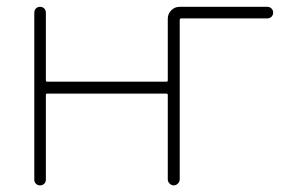

<svg xmlns="http://www.w3.org/2000/svg" viewBox="-20 -567 872 566"><path d="M767.6 -546.9Q775.4 -546.9 780.3 -542Q785.2 -537.1 785.2 -529.8Q785.2 -522.5 780.3 -517.6Q775.4 -512.7 767.6 -512.7H513.7Q509.8 -512.7 509.8 -507.8V-38.1Q509.8 -31.2 504.4 -25.9Q499 -20.5 492.2 -20.5Q485.4 -20.5 480 -25.9Q474.6 -31.2 474.6 -38.1V-287.1Q474.6 -291 470.7 -291H119.1Q115.2 -291 115.2 -287.1V-37.1Q115.2 -30.3 110.4 -25.4Q105.5 -20.5 98.1 -20.5Q90.8 -20.5 85.9 -25.4Q81.1 -30.3 81.1 -37.1V-529.3Q81.1 -537.1 85.9 -542Q90.8 -546.9 98.1 -546.9Q105.5 -546.9 110.4 -542Q115.2 -537.1 115.2 -529.3V-330.1Q115.2 -326.2 119.1 -326.2H470.7Q474.6 -326.2 474.6 -330.1V-511.7Q474.6 -526.4 484.9 -536.6Q495.1 -546.9 509.8 -546.9Z"/></svg>

Font: Gen Jyuu Gothic ExtraLight
Style: Regular
Weight: 100
Designer: [Source Han Sans]
Ryoko NISHIZUKA  (kana & ideographs); Paul D. Hunt (Latin, Greek & Cyrillic); Wenlong ZHANG  (bopomofo
Version: Version 1.002.20150607